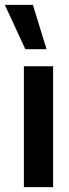

<svg xmlns="http://www.w3.org/2000/svg" viewBox="-53 -768 283 788"><path d="M45 0V-496H165V0ZM51 -566 -33 -748H82L138 -566Z"/></svg>

Font: Host Grotesk SemiBold
Style: Regular
Weight: 600
Designer: Doukan Karapınar
Foundry: Element Type
Version: Version 1.003